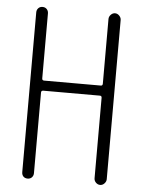

<svg xmlns="http://www.w3.org/2000/svg" viewBox="-53 -772 605 814"><g transform="rotate(5 250.0 -365.0)"><path d="M70.3 -25.4V-705.1Q70.3 -715.8 77.1 -723.1Q84 -730.5 95.2 -730.5Q106.4 -730.5 113.3 -723.1Q120.1 -715.8 120.1 -705.1V-428.7Q120.1 -419.9 128.9 -419.9H370.1Q377.9 -419.9 377.9 -428.7V-704.1Q377.9 -713.9 385.7 -722.2Q393.6 -730.5 403.8 -730.5Q414.1 -730.5 421.9 -722.2Q429.7 -713.9 429.7 -704.1V-26.4Q429.7 -16.6 421.9 -8.3Q414.1 0 403.8 0Q393.6 0 385.7 -7.8Q377.9 -15.6 377.9 -26.4V-368.2Q377.9 -377 370.1 -377H128.9Q120.1 -377 120.1 -368.2V-25.4Q120.1 -14.6 113.3 -7.3Q106.4 0 95.2 0Q84 0 77.1 -6.8Q70.3 -13.7 70.3 -25.4Z"/></g></svg>

Font: Rounded-X Mgen+ 1mn light
Style: Regular
Weight: 200
Designer: [Source Han Sans]
Ryoko NISHIZUKA  (kana & ideographs); Paul D. Hunt (Latin, Greek & Cyrillic); Wenlong ZHANG  (bopomofo
Version: Version 1.059.20150602